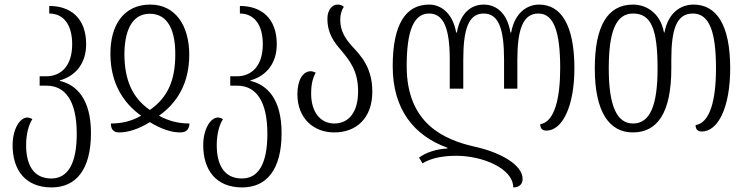

<svg xmlns="http://www.w3.org/2000/svg" viewBox="-20 -567 3251 838"><path d="M205 251C312 251 377 173 377 14C377 -135 314 -197 241 -214V-216C314 -237 356 -294 356 -374C356 -488 288 -541 195 -541V-508C256 -508 295 -461 295 -374C295 -282 249 -234 181 -234H153V-193H184C264 -193 315 -128 315 17C315 149 275 212 204 212C124 212 94 149 94 67C94 17 105 -21 121 -47C115 -51 108 -54 99 -54C67 -54 35 -4 35 67C35 173 89 251 205 251Z M500 11C539 11 586 -4 634 -34C683 -4 727 11 767 11C799 11 806 -9 807 -28C758 -28 716 -39 674 -62C755 -119 806 -206 806 -328C806 -456 745 -547 636 -547C520 -547 460 -457 462 -328C463 -206 516 -119 596 -62C554 -38 512 -28 464 -28C464 -4 474 11 500 11ZM634 -87C556 -141 524 -220 523 -328C523 -428 553 -507 634 -507C716 -507 746 -428 745 -328C745 -217 712 -141 634 -87Z M1037 251C1144 251 1209 173 1209 14C1209 -135 1146 -197 1073 -214V-216C1146 -237 1188 -294 1188 -374C1188 -488 1120 -541 1027 -541V-508C1088 -508 1127 -461 1127 -374C1127 -282 1081 -234 1013 -234H985V-193H1016C1096 -193 1147 -128 1147 17C1147 149 1107 212 1036 212C956 212 926 149 926 67C926 17 937 -21 953 -47C947 -51 940 -54 931 -54C899 -54 867 -4 867 67C867 173 921 251 1037 251Z M1439 11C1533 11 1605 -49 1605 -167C1605 -272 1556 -323 1516 -366C1486 -400 1465 -432 1465 -482C1465 -504 1472 -526 1481 -537C1474 -543 1467 -547 1454 -547C1427 -547 1409 -520 1409 -486C1409 -419 1439 -382 1471 -345C1506 -302 1543 -258 1543 -169C1543 -78 1503 -28 1439 -28C1380 -28 1338 -76 1338 -158C1338 -202 1346 -228 1358 -250C1349 -254 1343 -256 1336 -256C1303 -256 1278 -219 1278 -156C1278 -50 1349 11 1439 11Z M2333 -547C2283 -547 2227 -514 2211 -425H2208C2193 -514 2143 -547 2091 -547C2039 -547 1990 -514 1974 -425H1971C1955 -514 1901 -547 1853 -547C1750 -547 1694 -460 1694 -278C1694 -89 1787 25 1933 78V81C1887 83 1839 98 1809 121L1824 146C1861 123 1912 113 1972 113C2086 113 2220 168 2220 251C2245 251 2261 238 2261 214C2261 151 2161 97 2051 73C1919 43 1755 -27 1755 -278C1755 -429 1784 -508 1853 -508C1918 -508 1943 -440 1943 -306V-180H2002V-306C2002 -440 2025 -508 2091 -508C2157 -508 2180 -440 2180 -306V-180H2238V-306C2238 -440 2263 -508 2330 -508C2397 -508 2425 -429 2425 -269C2425 -134 2399 -34 2338 -25C2338 -7 2346 3 2365 3C2434 3 2487 -102 2487 -269C2487 -459 2428 -547 2333 -547Z M2742 11C2850 11 2910 -76 2910 -268V-306C2910 -440 2933 -508 3004 -508C3076 -508 3105 -429 3105 -269C3105 -130 3079 -31 3016 -21C3016 -4 3024 7 3043 7C3114 7 3167 -98 3167 -269C3167 -459 3107 -547 3007 -547C2953 -547 2897 -514 2880 -425H2878C2862 -513 2798 -547 2743 -547C2632 -547 2576 -454 2576 -268C2576 -77 2640 11 2742 11ZM2743 -28C2670 -28 2637 -110 2637 -268C2637 -427 2667 -508 2743 -508C2822 -508 2850 -441 2850 -268C2850 -111 2819 -28 2743 -28Z"/></svg>

Font: Noto Serif Georgian ExtraCondensed Light
Style: Regular
Weight: 300
Width: 2
Designer: Monotype Design Team, Akaki Razmadze
Foundry: Google LLC
Version: Version 2.003